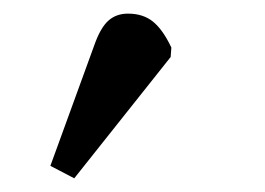

<svg xmlns="http://www.w3.org/2000/svg" viewBox="-20 -782 385 279"><path d="M87.9 -522.9 53.2 -541 117.2 -716.8Q126 -741.7 137.5 -752Q148.9 -762.2 166 -762.2Q188 -762.2 202.4 -750.5Q216.8 -738.8 229 -712.9L228 -699.2Z"/></svg>

Font: Literata
Style: Regular
Weight: 400
Designer: Latin by Veronika Burian and Jose Scaglione. Greek by Irene Vlachou. Cyrillic by Vera Evstafieva.
Foundry: TypeTogether
Version: Version 3.002